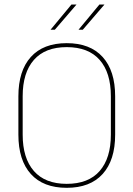

<svg xmlns="http://www.w3.org/2000/svg" viewBox="-20 -844 606 872"><path d="M283 9Q176.5 9 120 -53.8Q63.5 -116.5 63.5 -232.5V-406.5Q63.5 -522.5 120 -585.2Q176.5 -648 283 -648Q389.5 -648 446.2 -585.2Q503 -522.5 503 -406.5V-232.5Q503 -116.5 446.2 -53.8Q389.5 9 283 9ZM283 -9Q381.5 -9 432.5 -67.2Q483.5 -125.5 483.5 -232.5V-407Q483.5 -514 432.5 -572Q381.5 -630 283 -630Q185 -630 134 -572Q83 -514 83 -407V-232.5Q83 -125.5 134 -67.2Q185 -9 283 -9ZM431.5 -823.5H454.5L356 -709H337V-709.5ZM304.5 -823.5H327.5L229 -709H210V-709.5Z"/></svg>

Font: Anek Latin Medium Thin
Style: Regular
Weight: 250
Version: Version 1.003